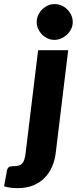

<svg xmlns="http://www.w3.org/2000/svg" viewBox="-118 -772 388 970"><path d="M226.5 -518.5 163.5 1Q159 37.5 145.2 69.8Q131.5 102 107.8 126.2Q84 150.5 50 164.5Q16 178.5 -28.5 178.5Q-50.5 178.5 -66 176.2Q-81.5 174 -97.5 169.5L-82.5 88Q-80 77.5 -73.5 72.5Q-67 67.5 -50.5 67.5Q-34.5 67.5 -23.8 64.5Q-13 61.5 -6 54Q1 46.5 5 33.8Q9 21 11.5 1L74.5 -518.5ZM249.5 -660.5Q249.5 -642 241.5 -625.8Q233.5 -609.5 220.5 -597.2Q207.5 -585 190.8 -577.8Q174 -570.5 156.5 -570.5Q139 -570.5 123 -577.8Q107 -585 94.8 -597.2Q82.5 -609.5 75 -625.8Q67.5 -642 67.5 -660.5Q67.5 -679 75 -695.5Q82.5 -712 95.2 -724.5Q108 -737 124 -744.2Q140 -751.5 157.5 -751.5Q175.5 -751.5 192 -744.5Q208.5 -737.5 221.2 -725Q234 -712.5 241.8 -696Q249.5 -679.5 249.5 -660.5Z"/></svg>

Font: Lato ExtraBold
Style: Italic
Weight: 800
Italic angle: -7°
Designer: Lukasz Dziedzic with Adam Twardoch and Botio Nikoltchev
Foundry: tyPoland Lukasz Dziedzic
Version: Version 2.015; 2015-08-06; http://www.latofonts.com/